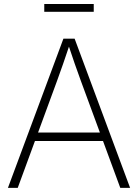

<svg xmlns="http://www.w3.org/2000/svg" viewBox="-20 -916 673 936"><path d="M18.6 0 289.1 -727.5H343.8L614.3 0H566.4L374.5 -521Q359.9 -561 344 -606.2Q328.1 -651.4 309.6 -708H322.8Q304.2 -651.4 288.1 -606Q272 -560.5 257.8 -521L66.4 0ZM135.7 -228.5V-270H497.1V-228.5ZM437 -896.5V-858.4H195.8V-896.5Z"/></svg>

Font: Inter 24pt ExtraLight
Style: Regular
Weight: 250
Designer: Rasmus Andersson
Foundry: rsms
Version: Version 4.001;git-66647c0bb